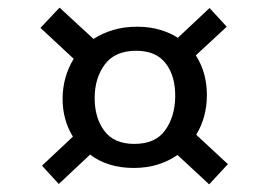

<svg xmlns="http://www.w3.org/2000/svg" viewBox="-20 -553 705 503"><path d="M577 -123 528 -70 445 -147Q422 -131 393.5 -122Q365 -113 330 -113Q296 -113 267 -122Q238 -131 216 -148L134 -71L90 -119L171 -195Q144 -239 144 -294Q144 -351 173 -399L86 -480L136 -533L225 -451Q248 -466 276.5 -474.5Q305 -483 339 -483Q372 -483 399 -475Q426 -467 446 -454L529 -532L574 -483L493 -408Q522 -363 522 -304Q522 -246 494 -200ZM332 -176Q387 -176 412.5 -211.5Q438 -247 439 -298Q440 -353 414.5 -386.5Q389 -420 337 -420Q281 -420 254.5 -384Q228 -348 228 -296Q228 -244 253.5 -210Q279 -176 332 -176Z"/></svg>

Font: Bitter Medium
Style: Regular
Weight: 500
Designer: Sol Matas, and Bitter project Authors
Foundry: Sol Matas
Version: Version 2.001